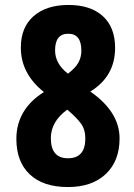

<svg xmlns="http://www.w3.org/2000/svg" viewBox="-20 -744 540 774"><path d="M254 10Q351 10 406.5 -42.5Q462 -95 462 -186Q462 -293 344 -375Q444 -436 444 -551Q444 -634 394.5 -679Q345 -724 256 -724Q167 -724 115.5 -679Q64 -634 64 -552Q64 -447 157 -373Q46 -303 46 -184Q46 -92 100 -41Q154 10 254 10ZM254 -447Q202 -487 202 -541Q202 -608 255 -608Q308 -608 308 -540Q308 -514 296.5 -492.5Q285 -471 254 -447ZM254 -106Q185 -106 185 -187Q185 -254 251 -302Q288 -271 306 -246.5Q324 -222 324 -186Q324 -106 254 -106Z"/></svg>

Font: Noto Sans Mono Condensed Extra
Style: Regular
Weight: 800
Width: 3
Designer: Monotype Design Team
Foundry: Monotype Imaging Inc.
Version: Version 1.900